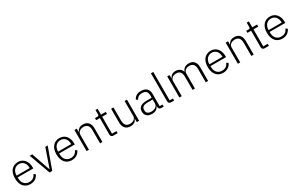

<svg xmlns="http://www.w3.org/2000/svg" viewBox="231 -2381 6197 4035"><g transform="rotate(-30 3329.0 -364.0)"><path d="M276 12Q225 12 183.5 -6Q142 -24 112.5 -58.5Q83 -93 67.5 -143Q52 -193 52 -256Q52 -319 67.5 -368.5Q83 -418 112.5 -452.5Q142 -487 183 -505.5Q224 -524 275 -524Q324 -524 364 -505.5Q404 -487 432 -454Q460 -421 475.5 -374.5Q491 -328 491 -272V-245H112V-220Q112 -180 123.5 -146.5Q135 -113 156.5 -89Q178 -65 209 -51.5Q240 -38 279 -38Q391 -38 434 -141L476 -113Q452 -56 400.5 -22Q349 12 276 12ZM275 -476Q238 -476 208 -462.5Q178 -449 156.5 -425Q135 -401 123.5 -367.5Q112 -334 112 -294V-289H429V-297Q429 -337 418 -370.5Q407 -404 386.5 -427Q366 -450 337.5 -463Q309 -476 275 -476Z M559 -512H619L776 -61H780L936 -512H994L809 0H744Z M1283 12Q1232 12 1190.5 -6Q1149 -24 1119.5 -58.5Q1090 -93 1074.5 -143Q1059 -193 1059 -256Q1059 -319 1074.5 -368.5Q1090 -418 1119.5 -452.5Q1149 -487 1190 -505.5Q1231 -524 1282 -524Q1331 -524 1371 -505.5Q1411 -487 1439 -454Q1467 -421 1482.5 -374.5Q1498 -328 1498 -272V-245H1119V-220Q1119 -180 1130.5 -146.5Q1142 -113 1163.5 -89Q1185 -65 1216 -51.5Q1247 -38 1286 -38Q1398 -38 1441 -141L1483 -113Q1459 -56 1407.5 -22Q1356 12 1283 12ZM1282 -476Q1245 -476 1215 -462.5Q1185 -449 1163.5 -425Q1142 -401 1130.5 -367.5Q1119 -334 1119 -294V-289H1436V-297Q1436 -337 1425 -370.5Q1414 -404 1393.5 -427Q1373 -450 1344.5 -463Q1316 -476 1282 -476Z M1643 0V-512H1700V-431H1703Q1720 -471 1756 -497.5Q1792 -524 1854 -524Q1936 -524 1981.5 -473.5Q2027 -423 2027 -329V0H1970V-319Q1970 -397 1936.5 -435Q1903 -473 1839 -473Q1812 -473 1787 -466Q1762 -459 1742.5 -445Q1723 -431 1711.5 -409.5Q1700 -388 1700 -360V0Z M2294 0Q2263 0 2247 -17Q2231 -34 2231 -63V-462H2142V-512H2200Q2221 -512 2228.5 -520.5Q2236 -529 2236 -551V-655H2288V-512H2404V-462H2288V-50H2396V0Z M2861 -81H2857Q2850 -63 2838 -46Q2826 -29 2808 -16.5Q2790 -4 2765.5 4Q2741 12 2708 12Q2626 12 2580 -38.5Q2534 -89 2534 -183V-512H2591V-194Q2591 -115 2625 -77Q2659 -39 2723 -39Q2750 -39 2774.5 -46Q2799 -53 2818.5 -67Q2838 -81 2849.5 -102.5Q2861 -124 2861 -153V-512H2918V0H2861Z M3456 0Q3423 0 3408 -17Q3393 -34 3391 -63V-81H3386Q3369 -38 3330 -13Q3291 12 3231 12Q3150 12 3106 -27.5Q3062 -67 3062 -139Q3062 -207 3110.5 -247Q3159 -287 3270 -287H3388V-347Q3388 -474 3257 -474Q3206 -474 3172 -452.5Q3138 -431 3117 -391L3081 -421Q3102 -466 3145.5 -495Q3189 -524 3259 -524Q3349 -524 3397 -479Q3445 -434 3445 -353V-50H3514V0ZM3239 -37Q3270 -37 3297 -45Q3324 -53 3344.5 -67.5Q3365 -82 3376.5 -102.5Q3388 -123 3388 -149V-244H3268Q3191 -244 3156.5 -219.5Q3122 -195 3122 -152V-128Q3122 -83 3154 -60Q3186 -37 3239 -37Z M3694 0Q3663 0 3647 -17Q3631 -34 3631 -62V-740H3688V-50H3767V0Z M3895 0V-512H3952V-431H3955Q3963 -450 3975 -466.5Q3987 -483 4004 -496Q4021 -509 4044.5 -516.5Q4068 -524 4100 -524Q4155 -524 4197 -498Q4239 -472 4258 -416H4261Q4275 -461 4314.5 -492.5Q4354 -524 4422 -524Q4504 -524 4548 -473.5Q4592 -423 4592 -329V0H4535V-319Q4535 -473 4406 -473Q4379 -473 4355 -466Q4331 -459 4312.5 -444.5Q4294 -430 4283 -408.5Q4272 -387 4272 -359V0H4215V-319Q4215 -473 4087 -473Q4061 -473 4036.5 -466Q4012 -459 3993 -445Q3974 -431 3963 -409.5Q3952 -388 3952 -360V0Z M4954 12Q4903 12 4861.5 -6Q4820 -24 4790.5 -58.5Q4761 -93 4745.5 -143Q4730 -193 4730 -256Q4730 -319 4745.5 -368.5Q4761 -418 4790.5 -452.5Q4820 -487 4861 -505.5Q4902 -524 4953 -524Q5002 -524 5042 -505.5Q5082 -487 5110 -454Q5138 -421 5153.5 -374.5Q5169 -328 5169 -272V-245H4790V-220Q4790 -180 4801.5 -146.5Q4813 -113 4834.5 -89Q4856 -65 4887 -51.5Q4918 -38 4957 -38Q5069 -38 5112 -141L5154 -113Q5130 -56 5078.5 -22Q5027 12 4954 12ZM4953 -476Q4916 -476 4886 -462.5Q4856 -449 4834.5 -425Q4813 -401 4801.5 -367.5Q4790 -334 4790 -294V-289H5107V-297Q5107 -337 5096 -370.5Q5085 -404 5064.5 -427Q5044 -450 5015.5 -463Q4987 -476 4953 -476Z M5314 0V-512H5371V-431H5374Q5391 -471 5427 -497.5Q5463 -524 5525 -524Q5607 -524 5652.5 -473.5Q5698 -423 5698 -329V0H5641V-319Q5641 -397 5607.5 -435Q5574 -473 5510 -473Q5483 -473 5458 -466Q5433 -459 5413.5 -445Q5394 -431 5382.5 -409.5Q5371 -388 5371 -360V0Z M5965 0Q5934 0 5918 -17Q5902 -34 5902 -63V-462H5813V-512H5871Q5892 -512 5899.5 -520.5Q5907 -529 5907 -551V-655H5959V-512H6075V-462H5959V-50H6067V0Z M6391 12Q6340 12 6298.5 -6Q6257 -24 6227.5 -58.5Q6198 -93 6182.5 -143Q6167 -193 6167 -256Q6167 -319 6182.5 -368.5Q6198 -418 6227.5 -452.5Q6257 -487 6298 -505.5Q6339 -524 6390 -524Q6439 -524 6479 -505.5Q6519 -487 6547 -454Q6575 -421 6590.5 -374.5Q6606 -328 6606 -272V-245H6227V-220Q6227 -180 6238.5 -146.5Q6250 -113 6271.5 -89Q6293 -65 6324 -51.5Q6355 -38 6394 -38Q6506 -38 6549 -141L6591 -113Q6567 -56 6515.5 -22Q6464 12 6391 12ZM6390 -476Q6353 -476 6323 -462.5Q6293 -449 6271.5 -425Q6250 -401 6238.5 -367.5Q6227 -334 6227 -294V-289H6544V-297Q6544 -337 6533 -370.5Q6522 -404 6501.5 -427Q6481 -450 6452.5 -463Q6424 -476 6390 -476Z"/></g></svg>

Font: IBM Plex Thai Light
Style: Regular
Weight: 300
Designer: Mike Abbink, Paul van der Laan, Pieter van Rosmalen, Ben Mitchell, Mark Frömberg
Foundry: Bold Monday
Version: Version 1.0